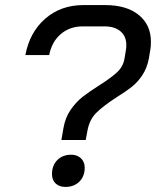

<svg xmlns="http://www.w3.org/2000/svg" viewBox="-20 -727 615 757"><path d="M230 -221Q237 -263 258.5 -294Q280 -325 305.5 -345Q331 -365 372 -391Q418 -420 442 -442.5Q466 -465 471 -497L477 -533Q478 -539 478 -550Q478 -584 455 -603.5Q432 -623 392 -623H306Q255 -623 219.5 -592.5Q184 -562 174 -510H80Q97 -600 158.5 -653.5Q220 -707 309 -707H395Q479 -707 527 -668Q575 -629 575 -563Q575 -543 573 -533L567 -497Q560 -459 541.5 -431Q523 -403 499.5 -384.5Q476 -366 439 -343Q388 -310 360.5 -283Q333 -256 325 -213L318 -175H222ZM185 -40Q185 -75 206 -96Q227 -117 261 -117Q284 -117 299 -103Q314 -89 314 -66Q314 -32 293 -11Q272 10 238 10Q214 10 199.5 -3.5Q185 -17 185 -40Z"/></svg>

Font: Bai Jamjuree Medium
Style: Italic
Weight: 500
Italic angle: -10°
Version: Version 1.000; ttfautohint (v1.6)